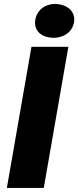

<svg xmlns="http://www.w3.org/2000/svg" viewBox="-20 -932 388 952"><path d="M14 0H197L319 -700H136ZM235 -745C293 -741 339 -772 347 -822C355 -869 321 -907 263 -912C209 -916 164 -886 155 -834C147 -785 178 -750 235 -745Z"/></svg>

Font: Fixel Text 20240404 ExtraBold
Style: Italic
Weight: 800
Width: 4
Italic angle: -10°
Designer: AlfaBravo + MacPaw
Foundry: Kyrylo Tkachov, Marchela Mozhyna, Serhii Makarenko, Maria Weinstein, Zakhar Kryvoshyya
Version: Version 1.211;Glyphs 3.2 (3225)